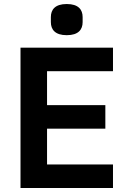

<svg xmlns="http://www.w3.org/2000/svg" viewBox="-20 -935 640 955"><path d="M312 -760C370 -760 391 -788 391 -825V-850C391 -887 370 -915 312 -915C254 -915 233 -887 233 -850V-825C233 -788 254 -760 312 -760ZM542 0V-117H214V-295H504V-412H214V-581H542V-698H82V0Z"/></svg>

Font: Braiins Sans SemiBold
Style: Regular
Weight: 600
Designer: Mike Abbink, Paul van der Laan, Pieter van Rosmalen, Jiri Chlebus, Lubos Buracinsky
Foundry: Bold Monday, Sudetype
Version: Version 1.000;hotconv 1.0.109;makeotfexe 2.5.65596